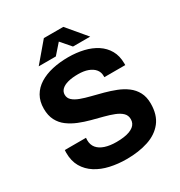

<svg xmlns="http://www.w3.org/2000/svg" viewBox="-203 -1010 1085 1160"><g transform="rotate(-30 339.5 -430.0)"><path d="M343.1 12Q283 12 229 -0.1Q174.9 -12.1 133.5 -38.4Q92.1 -64.7 68.3 -105.5Q44.6 -146.3 44.6 -203.6Q44.6 -208.7 45 -214.2Q45.3 -219.6 45.6 -222.8H193.5Q193.3 -220.4 192.9 -215.3Q192.5 -210.3 192.5 -206.5Q192.5 -174.1 210.4 -152.3Q228.4 -130.4 262.1 -119.4Q295.8 -108.4 341.1 -108.4Q369.5 -108.4 392.4 -111.7Q415.3 -114.9 432.5 -121.3Q449.7 -127.7 461.4 -137Q473 -146.3 478.7 -158.4Q484.3 -170.4 484.3 -185Q484.3 -211.8 466.5 -229Q448.7 -246.3 418.5 -258.2Q388.3 -270.1 350.4 -279.9Q312.4 -289.6 272.3 -300.3Q232.1 -311 194.1 -326.3Q156.2 -341.7 126 -364.1Q95.8 -386.4 78 -420.3Q60.3 -454.3 60.3 -501.9Q60.3 -552.5 81.7 -589.8Q103.2 -627.1 142 -651.2Q180.8 -675.2 232 -686.8Q283.2 -698.4 342.7 -698.4Q399.2 -698.4 449 -686.7Q498.8 -675 536.9 -650.2Q575 -625.3 596.6 -587.3Q618.3 -549.3 618.5 -496.6V-484.6H472.5V-493.3Q472.5 -519.9 456.9 -539Q441.2 -558.2 412.3 -569Q383.4 -579.7 343.6 -579.7Q301.9 -579.7 272.4 -571.8Q242.9 -563.8 227.4 -548.6Q211.9 -533.4 211.9 -512Q211.9 -488.3 229.7 -472.4Q247.5 -456.5 277.7 -445.4Q307.8 -434.3 345.8 -424.9Q383.7 -415.6 423.9 -404.7Q464.1 -393.9 502 -379.1Q540 -364.3 570.2 -341.8Q600.4 -319.3 618.1 -286.3Q635.9 -253.3 635.9 -206.9Q635.9 -128.1 598 -79.8Q560 -31.5 493.9 -9.8Q427.7 12 343.1 12ZM161.9 -739.5 274 -871.7H409.7L521 -739.5H401.1L313.4 -841L369.8 -840.2L281.3 -739.5Z"/></g></svg>

Font: Archivo SemiBold
Style: Regular
Weight: 600
Designer: Hector Gatti
Foundry: Omnibus-Type
Version: Version 2.001